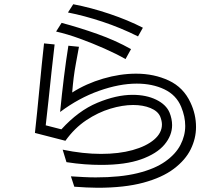

<svg xmlns="http://www.w3.org/2000/svg" viewBox="-20 -846 1040 907"><path d="M632 -674Q550 -715 464 -743.5Q378 -772 301 -787L326 -826Q410 -810 497.5 -780.5Q585 -751 655 -715ZM573 -567Q529 -592 472.5 -617Q416 -642 357 -663.5Q298 -685 245 -697L271 -738Q354 -716 440 -685.5Q526 -655 599 -614ZM276 -139Q324 -129 369.5 -124Q415 -119 457 -119Q542 -119 606.5 -137Q671 -155 708 -186.5Q745 -218 745 -258Q745 -274 737 -295Q726 -321 691 -335.5Q656 -350 609 -350Q559 -350 501 -332.5Q443 -315 387.5 -278Q332 -241 289 -181L145 -218Q150 -263 155.5 -317.5Q161 -372 166.5 -430Q172 -488 177.5 -542.5Q183 -597 188 -641L238 -636Q231 -578 223.5 -508Q216 -438 209 -371Q202 -304 196 -254L270 -235Q350 -323 440 -360.5Q530 -398 606 -398Q671 -398 718 -375Q765 -352 781 -314Q793 -284 793 -255Q793 -206 757 -163Q721 -120 647 -93.5Q573 -67 457 -67Q420 -67 379.5 -70Q339 -73 294 -80ZM315 -13Q347 -11 376 -9.5Q405 -8 432 -8Q549 -8 630 -28Q711 -48 760.5 -83Q810 -118 832.5 -161.5Q855 -205 855 -251Q855 -295 836 -341Q813 -397 756.5 -424Q700 -451 626 -451Q544 -451 448 -417Q352 -383 264 -317Q272 -400 282 -481Q292 -562 303 -630L353 -625Q345 -581 338.5 -546Q332 -511 328 -478.5Q324 -446 321 -409Q387 -451 467 -474.5Q547 -498 623 -498Q708 -498 777.5 -465.5Q847 -433 880 -361Q906 -306 906 -246Q906 -192 881 -141Q856 -90 801 -48.5Q746 -7 657 17Q568 41 441 41Q416 41 388 39.5Q360 38 331 36Z"/></svg>

Font: Train One
Style: Regular
Weight: 400
Designer: Fontworks Inc.
Foundry: Fontworks Inc.
Version: Version 1.100